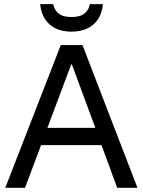

<svg xmlns="http://www.w3.org/2000/svg" viewBox="-20 -888 675 908"><path d="M5 0 267.5 -675H370L630 0H534.2L460 -201.7H174.2L98.3 0ZM204.2 -283.3H430.8L320 -583.3H316.7ZM318.3 -738.3Q274.2 -738.3 242.1 -754.2Q210 -770 191.7 -799.6Q173.3 -829.2 170 -868.3H231.7Q236.7 -840.8 257.1 -824.2Q277.5 -807.5 318.3 -807.5Q359.2 -807.5 379.6 -824.2Q400 -840.8 405 -868.3H466.7Q463.3 -829.2 445 -799.6Q426.7 -770 394.6 -754.2Q362.5 -738.3 318.3 -738.3Z"/></svg>

Font: Funnel Sans
Style: Regular
Weight: 400
Designer: NORD ID, Kristian Moeller
Foundry: Dicotype
Version: Version 1.000